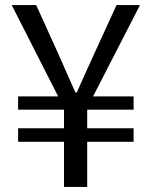

<svg xmlns="http://www.w3.org/2000/svg" viewBox="-20 -733 595 753"><path d="M231 0H322V-177H504V-230H322V-303H504V-355H345L529 -713H437L349 -521C326 -472 305 -423 281 -370H276C252 -423 231 -472 209 -521L122 -713H26L208 -355H51V-303H231V-230H51V-177H231Z"/></svg>

Font: Noto Sans CJK TC Regular
Style: Regular
Weight: 400
Designer: Ryoko NISHIZUKA (kana & ideographs); Paul D. Hunt (Latin, Greek & Cyrillic); Wenlong ZHANG (bopomofo); Sandoll Communica
Foundry: Adobe Systems Incorporated
Version: Version 1.001;PS 1.001;hotconv 1.0.78;makeotf.lib2.5.61930